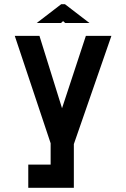

<svg xmlns="http://www.w3.org/2000/svg" viewBox="-20 -690 598 910"><path d="M387 -520 274 -177 167 -520H50L220 -11V90H114V200H330V-7L508 -520ZM154 -581H269L279 -590L289 -581H404L288 -670H270Z"/></svg>

Font: Grotesk 03
Style: Bold
Weight: 500
Designer: Frank Adebiaye, contributions by Jérémy Landes, Ariel Martín Pérez
Foundry: Velvetyne Type Foundry
Version: Version 3.000;Glyphs 3.1.2 (3150)